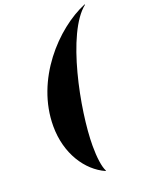

<svg xmlns="http://www.w3.org/2000/svg" viewBox="-176 -883 860 1137"><g transform="rotate(-20 254.0 -315.0)"><path d="M288 167.5C272 137.5 264 76 264 4C264 -218 354 -677.5 508 -797.5L506 -800C313 -720 85 -478 85 -185C85 -12 173 120 286 170Z"/></g></svg>

Font: Bodoni* 48pt Fatface
Style: Italic
Weight: 900
Italic angle: -13°
Version: Version 2.3